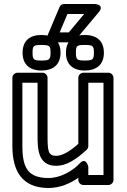

<svg xmlns="http://www.w3.org/2000/svg" viewBox="-20 -901 634 961"><path d="M223 -10C121.8 -10 92 -58.9 92 -170V-487H168V-230C168 -162.6 166.1 -71 262 -71C310.3 -71 359.9 -101 414.1 -151.8C419.2 -156.5 422 -164 422 -170V-487H498V-25H422V-66C422 -66 411.3 -118.6 378.6 -82.9C346 -47.4 283.6 -10 223 -10ZM223 40C279.4 40 332 17.1 372 -11.2V0C372 10.7 381.9 25 397 25H523C533.7 25 548 15.1 548 0V-512C548 -522.7 538.1 -537 523 -537H397C386.3 -537 372 -527.1 372 -512V-181C325.1 -138.8 287 -121 262 -121C218.9 -121 218 -147.5 218 -230V-512C218 -522.7 208.1 -537 193 -537H67C56.3 -537 42 -527.1 42 -512V-170C42 -46.4 89.4 40 223 40ZM404 -676C445.3 -676 450 -671.7 450 -637C450 -602.7 444.2 -598 404 -598C364.3 -598 360 -603.5 360 -637C360 -671.8 364.1 -676 404 -676ZM404 -726C346.4 -726 310 -697 310 -637C310 -578.8 345.4 -548 404 -548C459.8 -548 500 -574.8 500 -637C500 -698.8 461.1 -726 404 -726ZM187 -676C228.3 -676 233 -671.7 233 -637C233 -602.7 227.2 -598 187 -598C147.3 -598 143 -603.5 143 -637C143 -671.8 147.1 -676 187 -676ZM187 -726C129.4 -726 93 -697 93 -637C93 -578.8 128.4 -548 187 -548C242.8 -548 283 -574.8 283 -637C283 -698.8 244.1 -726 187 -726ZM278.7 -739 317.6 -831H401.4L324.3 -739ZM218 -723.7C201.5 -684.7 241 -689 241 -689H336C343 -689 350.4 -692.3 355.2 -697.9L474.2 -839.9C506.1 -878.1 455 -881 455 -881H301C292 -881 282 -875.2 278 -865.7Z"/></svg>

Font: Fog Sans
Style: Outline
Weight: 700
Foundry: Intel Corporation
Version: Version 1.00